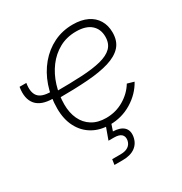

<svg xmlns="http://www.w3.org/2000/svg" viewBox="-176 -675 959 1009"><g transform="rotate(-30 304.0 -170.5)"><path d="M125 -259.3Q51.8 -259.3 21 -296.1Q-9.8 -333 1.5 -400.9H42.5Q33.7 -348.1 54.2 -322Q74.7 -295.9 131.8 -295.9ZM313.5 9.3Q253.9 9.3 209.5 -16.6Q165 -42.5 140.4 -90.1Q115.7 -137.7 115.7 -202.6Q115.7 -274.4 137.2 -336.7Q158.7 -398.9 198 -445.8Q237.3 -492.7 290.3 -518.8Q343.3 -544.9 406.2 -544.9Q457.5 -544.9 493.7 -527.6Q529.8 -510.3 548.8 -478.5Q567.9 -446.8 567.9 -404.3Q567.9 -352.1 539.6 -320.8Q511.2 -289.6 457.3 -273.2Q403.3 -256.8 325.2 -251.2Q247.1 -245.6 148.4 -245.6L152.3 -283.2Q242.7 -283.2 312 -286.9Q381.3 -290.5 428.5 -302.5Q475.6 -314.5 499.8 -338.6Q523.9 -362.8 523.9 -403.8Q523.9 -450.2 493.2 -477.3Q462.4 -504.4 403.3 -504.4Q346.2 -504.4 301 -479.5Q255.9 -454.6 224.1 -412.1Q192.4 -369.6 175.5 -315.4Q158.7 -261.2 158.7 -202.1Q158.7 -151.9 176.8 -113.3Q194.8 -74.7 229.7 -53Q264.6 -31.2 314.9 -31.2Q373.5 -31.2 422.1 -59.8Q470.7 -88.4 498 -133.8L538.6 -122.1Q506.8 -64 446.5 -27.3Q386.2 9.3 313.5 9.3ZM228 204.1 232.9 171.9H283.7Q313.5 171.9 330.8 159.9Q348.1 147.9 352.1 125.5Q355.5 103 342.3 90.6Q329.1 78.1 297.4 78.1H264.6L297.9 -13.7H324.7L325.2 0L309.1 47.4Q353 48.8 373.8 68.8Q394.5 88.9 388.7 125Q382.3 163.1 353.8 183.6Q325.2 204.1 278.8 204.1Z"/></g></svg>

Font: Inter 20pt ExtraLight
Style: Italic
Weight: 250
Italic angle: -9.3988°
Version: Version 4.001;git-66647c0bb